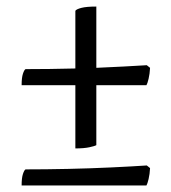

<svg xmlns="http://www.w3.org/2000/svg" viewBox="-20 -510 522 586"><path d="M210 -57V-250H46Q46 -273 50 -285Q54 -297 58 -299Q93 -299 132 -299.5Q171 -300 210 -301V-477Q213 -482 228.5 -486Q244 -490 274 -490V-303Q318 -305 358 -307Q398 -309 428 -311L438 -303Q437 -284 433.5 -269.5Q430 -255 427 -250H274V-67Q269 -64 252.5 -60.5Q236 -57 210 -57ZM46 56Q46 33 50 21Q54 9 58 7Q119 7 187.5 5.5Q256 4 319.5 1Q383 -2 428 -5L438 3Q437 22 433.5 36.5Q430 51 427 56Z"/></svg>

Font: Texturina 72pt Medium
Style: Regular
Weight: 500
Designer: Guillermo Torres Carreño
Foundry: Omnibus-Type
Version: Version 1.002; ttfautohint (v1.8.3)